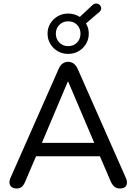

<svg xmlns="http://www.w3.org/2000/svg" viewBox="-20 -1063 773 1090"><path d="M75 7Q57 7 46.5 -1Q36 -9 34 -23Q32 -37 40 -54L313 -672Q322 -693 336 -702.5Q350 -712 367 -712Q384 -712 397.5 -702.5Q411 -693 421 -672L694 -54Q702 -37 700.5 -22.5Q699 -8 689 -0.5Q679 7 661 7Q641 7 629 -3.5Q617 -14 608 -34L537 -200L580 -176H152L195 -200L124 -34Q115 -12 104 -2.5Q93 7 75 7ZM365 -600 209 -231 185 -252H547L524 -231L367 -600ZM367 -757Q334 -757 307.5 -772.5Q281 -788 265.5 -814Q250 -840 250 -872Q250 -904 265.5 -929.5Q281 -955 307.5 -970.5Q334 -986 367 -986Q386 -986 402.5 -981Q419 -976 433 -967L505 -1034Q516 -1044 527.5 -1043Q539 -1042 546.5 -1034.5Q554 -1027 554.5 -1016Q555 -1005 544 -995L468 -930Q484 -904 484 -872Q484 -840 468.5 -814Q453 -788 426.5 -772.5Q400 -757 367 -757ZM367 -801Q398 -801 417.5 -821.5Q437 -842 437 -872Q437 -902 417.5 -922Q398 -942 367 -942Q337 -942 317 -922Q297 -902 297 -872Q297 -842 317 -821.5Q337 -801 367 -801Z"/></svg>

Font: Nunito ExtraLight Medium
Style: Regular
Weight: 500
Version: Version 3.602